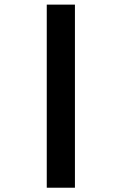

<svg xmlns="http://www.w3.org/2000/svg" viewBox="-20 -708 540 852"><path d="M187.5 -687.5H312.5V125H187.5Z"/></svg>

Font: NeoDunggeunmo
Style: Regular
Weight: 400
Monospace: yes
Version: Version 1.600